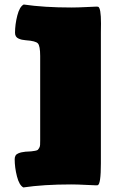

<svg xmlns="http://www.w3.org/2000/svg" viewBox="-20 -760 544 842"><path d="M156.2 -144V-514.6Q156.2 -558.6 146.2 -569.6Q136.2 -580.6 92.8 -583.5Q82.5 -584.5 75.9 -585.9Q69.3 -587.4 61.5 -590.8Q53.7 -594.2 49.8 -600.6Q45.9 -606.9 45.9 -616.2Q45.9 -652.8 55.9 -691.9Q65.9 -731 84 -740.2Q172.9 -727.1 293.5 -727.1Q320.3 -727.1 357.7 -729Q395 -731 402.3 -731Q403.8 -731 406.5 -730.7Q409.2 -730.5 410.2 -730.5Q422.9 -726.1 422.9 -656.7Q422.9 -648.9 422.6 -635.3Q422.4 -621.6 422.4 -616.2V-43Q422.4 47.4 408.7 52.2Q407.7 52.2 405 52.5Q402.3 52.7 400.9 52.7Q393.6 52.7 356.2 50.8Q318.8 48.8 292 48.8Q171.4 48.8 82.5 62Q64.5 52.7 54.4 13.7Q44.4 -25.4 44.4 -62Q44.4 -71.3 48.1 -77.6Q51.8 -84 60.1 -87.4Q68.4 -90.8 74.2 -92Q80.1 -93.3 91.3 -94.7Q109.4 -95.7 116.5 -96.2Q123.5 -96.7 133.5 -98.6Q143.6 -100.6 146 -103Q148.4 -105.5 151.9 -111.3Q155.3 -117.2 155.8 -124.5Q156.2 -131.8 156.2 -144Z"/></svg>

Font: Coustard Black
Style: Regular
Weight: 900
Foundry: vernon adams
Version: Version 1.001;